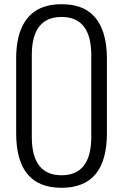

<svg xmlns="http://www.w3.org/2000/svg" viewBox="-20 -872 580 905"><path d="M56.2 -244.1V-596.2Q56.2 -688 84.5 -746.6Q134.3 -852.1 270 -852.1Q365.7 -852.1 416 -802.7Q483.9 -737.3 483.9 -596.2V-244.1Q483.9 13.2 270 13.2Q56.2 13.2 56.2 -244.1ZM410.2 -227.1V-611.8Q410.2 -792 270 -792Q129.9 -792 129.9 -611.8V-227.1Q129.9 -45.9 270 -45.9Q410.2 -45.9 410.2 -227.1Z"/></svg>

Font: VL Oswald
Style: Light
Weight: 300
Designer: vernon adams
Foundry: vernon adams
Version: Version ; ttfautohint (v0.92.18-e454-dirty) -l 8 -r 50 -G 20